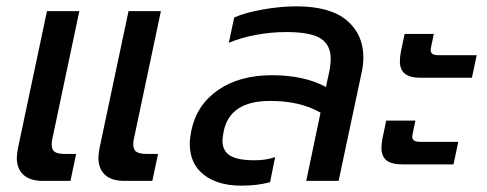

<svg xmlns="http://www.w3.org/2000/svg" viewBox="-20 -570 1533 605"><path d="M33 -73Q33 -83 37 -105L128 -535H230L145 -133Q143 -126 143 -114Q143 -98 152.5 -91.5Q162 -85 184 -85H220L202 0H115Q75 0 54 -19Q33 -38 33 -73ZM290 -74Q290 -83 294 -105L385 -535H487L402 -133Q400 -126 400 -115Q400 -98 410 -91.5Q420 -85 442 -85H478L460 0H372Q332 0 311 -19Q290 -38 290 -74Z M578 -117Q578 -134 583 -159Q600 -240 667.5 -286.5Q735 -333 837 -333Q938 -333 1007 -296L1016 -337Q1022 -364 1022 -385Q1022 -429 990 -449Q958 -469 882 -469Q834 -469 786 -460Q738 -451 701 -435L718 -515Q752 -530 807.5 -540Q863 -550 914 -550Q1020 -550 1072.5 -506Q1125 -462 1125 -389Q1125 -365 1119 -339L1047 0H945L990 -215Q926 -252 831 -252Q705 -252 685 -157Q681 -135 681 -127Q681 -95 704.5 -80Q728 -65 782 -65Q819 -65 847 -75L831 4Q792 15 740 15Q666 15 622 -19.5Q578 -54 578 -117Z M1240 -377Q1240 -390 1243 -406L1255 -463H1347L1339 -425L1337 -413Q1337 -404 1343 -400Q1349 -396 1363 -396H1482L1467 -325H1306Q1271 -325 1255.5 -338Q1240 -351 1240 -377ZM1182 -104Q1182 -117 1185 -133L1197 -190H1289L1281 -152L1279 -140Q1279 -131 1285 -127Q1291 -123 1305 -123H1424L1409 -52H1248Q1213 -52 1197.5 -65Q1182 -78 1182 -104Z"/></svg>

Font: Prompt
Style: Italic
Weight: 400
Italic angle: -12°
Designer: Katatrad Team
Foundry: CadsonDemak
Version: Version 1.001